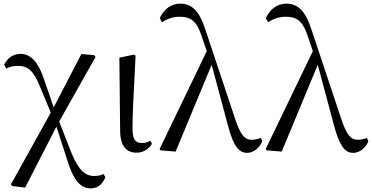

<svg xmlns="http://www.w3.org/2000/svg" viewBox="-20 -825 2044 1055"><path d="M477 210C519 210 543 187 559 149L549 131C534 139 516 142 496 142C449 142 410 109 371 11L305 -157L505 -512L498 -522L427 -528L275 -235L220 -395C188 -488 147 -529 92 -529C52 -529 21 -506 3 -470L14 -448C30 -456 49 -463 77 -463C132 -463 163 -440 200 -348L259 -206L40 188L46 197L118 206L290 -129L349 53C382 163 422 210 477 210Z M731 14C771 14 802 -11 815 -35L806 -52C793 -45 780 -39 760 -39C728 -39 708 -54 708 -118C708 -196 713 -283 725 -519L716 -525L636 -508L640 -112C640 -20 675 14 731 14Z M1338 15C1372 15 1407 -12 1421 -49L1413 -67C1396 -60 1376 -57 1363 -57C1325 -57 1302 -81 1271 -175L1108 -664C1076 -764 1034 -805 971 -805C920 -805 881 -775 858 -726L870 -703C897 -720 928 -733 967 -733C1025 -733 1060 -711 1086 -632L1116 -544L857 -6L862 1L945 8L1143 -469L1231 -141C1264 -11 1299 15 1338 15Z M1921 15C1955 15 1990 -12 2004 -49L1996 -67C1979 -60 1959 -57 1946 -57C1908 -57 1885 -81 1854 -175L1691 -664C1659 -764 1617 -805 1554 -805C1503 -805 1464 -775 1441 -726L1453 -703C1480 -720 1511 -733 1550 -733C1608 -733 1643 -711 1669 -632L1699 -544L1440 -6L1445 1L1528 8L1726 -469L1814 -141C1847 -11 1882 15 1921 15Z"/></svg>

Font: Noto Serif CJK TC
Style: Regular
Weight: 400
Designer: Ryoko NISHIZUKA 西塚涼子 (kana & ideographs); Frank Grießhammer (Latin, Greek & Cyrillic); Wenlong ZHANG 张文龙 (bopomofo); San
Foundry: Adobe
Version: Version 2.001;hotconv 1.1.0;makeotfexe 2.6.0